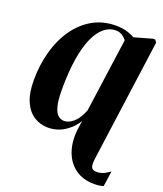

<svg xmlns="http://www.w3.org/2000/svg" viewBox="-176 -868 1045 1231"><g transform="rotate(20 346.0 -252.0)"><path d="M617 250Q535.5 250 482.2 209.5Q429 169 407.2 99.8Q385.5 30.5 398 -56L405 -103.5Q378.5 -56.5 326.8 -22.5Q275 11.5 212.5 11.5Q160.5 11.5 117.8 -15Q75 -41.5 49.5 -97.8Q24 -154 24 -243Q24 -348.5 49.8 -440.8Q75.5 -533 124.5 -603Q173.5 -673 243.2 -712.8Q313 -752.5 401 -752.5Q440.5 -752.5 472.2 -743.8Q504 -735 529.5 -720L651.5 -754.5H666L679 -738L565.5 90.5Q559 140.5 567.8 156.2Q576.5 172 604 172Q623 172 642.5 165Q662 158 692.5 136.5L677.5 241.5Q667 245 649.8 247.5Q632.5 250 617 250ZM295.5 -64Q326.5 -64 359 -92Q391.5 -120 414.5 -179.5L484.5 -682.5Q475.5 -697 455.2 -710.2Q435 -723.5 410.5 -723.5Q368 -723.5 332 -694.5Q296 -665.5 269.5 -607Q243 -548.5 228.5 -459.5Q214 -370.5 214 -251Q214 -175.5 225 -135Q236 -94.5 254.5 -79.2Q273 -64 295.5 -64Z"/></g></svg>

Font: Merriweather 144pt Black
Style: Italic
Weight: 900
Italic angle: -7.8°
Version: Version 2.101